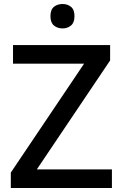

<svg xmlns="http://www.w3.org/2000/svg" viewBox="-20 -939 614 959"><path d="M539 0H34V-77L400 -621H45V-714H530V-637L164 -93H539ZM293 -919Q317 -919 334.5 -905Q352 -891 352 -858Q352 -826 334.5 -811.5Q317 -797 293 -797Q267 -797 249.5 -811.5Q232 -826 232 -858Q232 -891 249.5 -905Q267 -919 293 -919Z"/></svg>

Font: Noto Sans Gurmukhi UI Medium
Style: Regular
Weight: 500
Designer: Jelle Bosma - Monotype Design Team
Foundry: Monotype Imaging Inc.
Version: Version 2.004; ttfautohint (v1.8.4.7-5d5b)